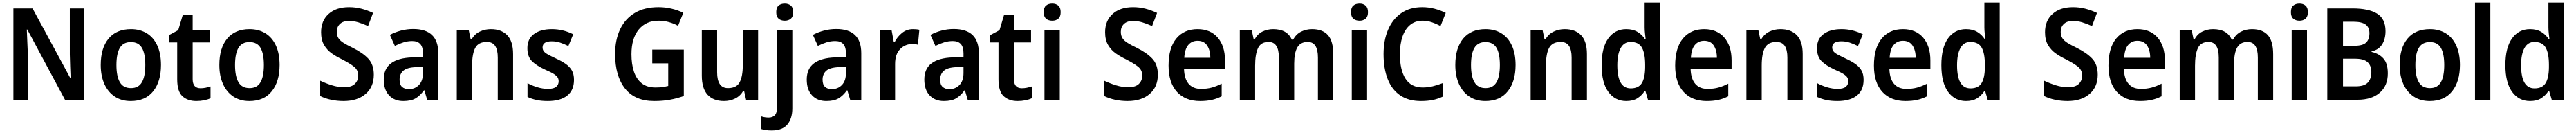

<svg xmlns="http://www.w3.org/2000/svg" viewBox="-20 -780 20175 1040"><path d="M640 0H489L194 -549H190Q192 -499 194 -452.5Q196 -406 198 -360V0H85V-714H235L530 -171H533Q531 -218 529.5 -264.5Q528 -311 527 -355V-714H640Z M1241 -272Q1241 -143 1180 -66.5Q1119 10 1004 10Q932 10 879.5 -24.5Q827 -59 798 -122.5Q769 -186 769 -272Q769 -404 830.5 -478Q892 -552 1006 -552Q1076 -552 1129 -520Q1182 -488 1211.5 -425Q1241 -362 1241 -272ZM892 -272Q892 -183 919 -137Q946 -91 1006 -91Q1065 -91 1091.5 -137Q1118 -183 1118 -272Q1118 -361 1091.5 -406Q1065 -451 1005 -451Q946 -451 919 -406Q892 -361 892 -272Z M1551 -90Q1571 -90 1590.5 -94Q1610 -98 1629 -104V-12Q1609 -2 1579.5 4Q1550 10 1518 10Q1450 10 1409 -27.5Q1368 -65 1368 -160V-448H1303V-505L1376 -544L1411 -661H1489V-542H1623V-448H1489V-161Q1489 -90 1551 -90Z M2170 -272Q2170 -143 2109 -66.5Q2048 10 1933 10Q1861 10 1808.5 -24.5Q1756 -59 1727 -122.5Q1698 -186 1698 -272Q1698 -404 1759.5 -478Q1821 -552 1935 -552Q2005 -552 2058 -520Q2111 -488 2140.5 -425Q2170 -362 2170 -272ZM1821 -272Q1821 -183 1848 -137Q1875 -91 1935 -91Q1994 -91 2020.5 -137Q2047 -183 2047 -272Q2047 -361 2020.5 -406Q1994 -451 1934 -451Q1875 -451 1848 -406Q1821 -361 1821 -272Z M2908 -196Q2908 -101 2844 -45.5Q2780 10 2671 10Q2621 10 2573.5 0Q2526 -10 2488 -29V-149Q2530 -129 2579 -113.5Q2628 -98 2676 -98Q2733 -98 2759.5 -124Q2786 -150 2786 -189Q2786 -233 2752 -259.5Q2718 -286 2655 -318Q2617 -336 2580 -361.5Q2543 -387 2519 -427Q2495 -467 2495 -528Q2495 -618 2554 -671Q2613 -724 2714 -724Q2763 -724 2809 -712.5Q2855 -701 2902 -679L2863 -576Q2821 -595 2785.5 -605.5Q2750 -616 2713 -616Q2667 -616 2642.5 -592.5Q2618 -569 2618 -531Q2618 -502 2630.5 -482Q2643 -462 2671 -444.5Q2699 -427 2743 -406Q2822 -367 2865 -321Q2908 -275 2908 -196Z M3217 -553Q3413 -553 3413 -364V0H3326L3304 -74H3301Q3270 -31 3234.5 -10.5Q3199 10 3139 10Q3069 10 3027.5 -34.5Q2986 -79 2986 -158Q2986 -242 3042 -284.5Q3098 -327 3209 -331L3293 -334V-363Q3293 -413 3271.5 -436Q3250 -459 3209 -459Q3174 -459 3140.5 -448.5Q3107 -438 3073 -421L3034 -507Q3073 -528 3120 -540.5Q3167 -553 3217 -553ZM3236 -255Q3167 -252 3138.5 -226.5Q3110 -201 3110 -157Q3110 -118 3129.5 -100.5Q3149 -83 3182 -83Q3230 -83 3261.5 -115.5Q3293 -148 3293 -209V-257Z M3825 -552Q3907 -552 3953 -504.5Q3999 -457 3999 -357V0H3879V-330Q3879 -390 3858.5 -421Q3838 -452 3793 -452Q3728 -452 3703 -406Q3678 -360 3678 -267V0H3558V-542H3652L3667 -472H3674Q3698 -514 3738.5 -533Q3779 -552 3825 -552Z M4476 -156Q4476 -74 4422.5 -32Q4369 10 4271 10Q4221 10 4183.5 2Q4146 -6 4112 -22V-130Q4146 -111 4189 -98Q4232 -85 4272 -85Q4316 -85 4336 -101Q4356 -117 4356 -145Q4356 -160 4349 -173Q4342 -186 4319 -201Q4296 -216 4249 -236Q4180 -268 4145.5 -303Q4111 -338 4111 -404Q4111 -476 4163 -514Q4215 -552 4303 -552Q4390 -552 4470 -512L4432 -420Q4399 -436 4368 -446.5Q4337 -457 4302 -457Q4230 -457 4230 -409Q4230 -393 4238.5 -380.5Q4247 -368 4270 -355Q4293 -342 4336 -322Q4378 -303 4409.5 -281.5Q4441 -260 4458.5 -230.5Q4476 -201 4476 -156Z M5089 -392H5336V-29Q5282 -10 5226.5 0Q5171 10 5104 10Q4953 10 4875.5 -88Q4798 -186 4798 -358Q4798 -469 4837.5 -551.5Q4877 -634 4952.5 -679Q5028 -724 5138 -724Q5191 -724 5241 -712Q5291 -700 5332 -680L5291 -578Q5259 -596 5219.5 -607Q5180 -618 5138 -618Q5040 -618 4983 -549Q4926 -480 4926 -356Q4926 -280 4945 -221.5Q4964 -163 5005.5 -129.5Q5047 -96 5114 -96Q5147 -96 5170 -99.5Q5193 -103 5214 -108V-285H5089Z M5918 -542V0H5824L5808 -70H5802Q5778 -29 5738 -9.5Q5698 10 5651 10Q5567 10 5522 -39.5Q5477 -89 5477 -189V-542H5597V-215Q5597 -91 5682 -91Q5749 -91 5773.5 -137Q5798 -183 5798 -271V-542Z M6060 -685Q6060 -721 6078.5 -736.5Q6097 -752 6127 -752Q6156 -752 6174.5 -736Q6193 -720 6193 -685Q6193 -650 6174.5 -634Q6156 -618 6127 -618Q6097 -618 6078.5 -634Q6060 -650 6060 -685ZM6024 240Q5976 240 5943 229V130Q5958 135 5972 137Q5986 139 6002 139Q6031 139 6048.5 121.5Q6066 104 6066 58V-542H6186V67Q6186 147 6147 193.5Q6108 240 6024 240Z M6530 -553Q6726 -553 6726 -364V0H6639L6617 -74H6614Q6583 -31 6547.5 -10.5Q6512 10 6452 10Q6382 10 6340.5 -34.5Q6299 -79 6299 -158Q6299 -242 6355 -284.5Q6411 -327 6522 -331L6606 -334V-363Q6606 -413 6584.5 -436Q6563 -459 6522 -459Q6487 -459 6453.5 -448.5Q6420 -438 6386 -421L6347 -507Q6386 -528 6433 -540.5Q6480 -553 6530 -553ZM6549 -255Q6480 -252 6451.5 -226.5Q6423 -201 6423 -157Q6423 -118 6442.5 -100.5Q6462 -83 6495 -83Q6543 -83 6574.5 -115.5Q6606 -148 6606 -209V-257Z M7131 -552Q7142 -552 7155.5 -551Q7169 -550 7181 -547L7170 -430Q7161 -433 7148.5 -434.5Q7136 -436 7127 -436Q7070 -436 7030.5 -396Q6991 -356 6991 -280V0H6871V-542H6964L6981 -450H6987Q7008 -492 7045 -522Q7082 -552 7131 -552Z M7451 -553Q7647 -553 7647 -364V0H7560L7538 -74H7535Q7504 -31 7468.5 -10.5Q7433 10 7373 10Q7303 10 7261.5 -34.5Q7220 -79 7220 -158Q7220 -242 7276 -284.5Q7332 -327 7443 -331L7527 -334V-363Q7527 -413 7505.5 -436Q7484 -459 7443 -459Q7408 -459 7374.5 -448.5Q7341 -438 7307 -421L7268 -507Q7307 -528 7354 -540.5Q7401 -553 7451 -553ZM7470 -255Q7401 -252 7372.5 -226.5Q7344 -201 7344 -157Q7344 -118 7363.5 -100.5Q7383 -83 7416 -83Q7464 -83 7495.5 -115.5Q7527 -148 7527 -209V-257Z M7984 -90Q8004 -90 8023.5 -94Q8043 -98 8062 -104V-12Q8042 -2 8012.5 4Q7983 10 7951 10Q7883 10 7842 -27.5Q7801 -65 7801 -160V-448H7736V-505L7809 -544L7844 -661H7922V-542H8056V-448H7922V-161Q7922 -90 7984 -90Z M8222 -752Q8251 -752 8269.5 -736Q8288 -720 8288 -685Q8288 -650 8269.5 -634Q8251 -618 8222 -618Q8192 -618 8173.5 -634Q8155 -650 8155 -685Q8155 -721 8173.5 -736.5Q8192 -752 8222 -752ZM8281 -542V0H8161V-542Z M9049 -196Q9049 -101 8985 -45.5Q8921 10 8812 10Q8762 10 8714.5 0Q8667 -10 8629 -29V-149Q8671 -129 8720 -113.5Q8769 -98 8817 -98Q8874 -98 8900.5 -124Q8927 -150 8927 -189Q8927 -233 8893 -259.5Q8859 -286 8796 -318Q8758 -336 8721 -361.5Q8684 -387 8660 -427Q8636 -467 8636 -528Q8636 -618 8695 -671Q8754 -724 8855 -724Q8904 -724 8950 -712.5Q8996 -701 9043 -679L9004 -576Q8962 -595 8926.5 -605.5Q8891 -616 8854 -616Q8808 -616 8783.5 -592.5Q8759 -569 8759 -531Q8759 -502 8771.5 -482Q8784 -462 8812 -444.5Q8840 -427 8884 -406Q8963 -367 9006 -321Q9049 -275 9049 -196Z M9360 -552Q9461 -552 9518 -486Q9575 -420 9575 -308V-242H9254Q9256 -165 9290 -125Q9324 -85 9387 -85Q9433 -85 9470.5 -95Q9508 -105 9549 -126V-27Q9512 -8 9472 1Q9432 10 9380 10Q9264 10 9198.5 -62Q9133 -134 9133 -267Q9133 -406 9194 -479Q9255 -552 9360 -552ZM9360 -461Q9315 -461 9287.5 -428.5Q9260 -396 9256 -328H9460Q9460 -386 9435.5 -423.5Q9411 -461 9360 -461Z M10257 -552Q10340 -552 10381.5 -505Q10423 -458 10423 -356V0H10303V-330Q10303 -452 10223 -452Q10166 -452 10141.5 -409Q10117 -366 10117 -283V0H9997V-330Q9997 -452 9917 -452Q9856 -452 9833.5 -403.5Q9811 -355 9811 -266V0H9691V-542H9785L9800 -471H9807Q9829 -514 9868.5 -533Q9908 -552 9952 -552Q10063 -552 10098 -470H10109Q10132 -513 10171.5 -532.5Q10211 -552 10257 -552Z M10629 -752Q10658 -752 10676.5 -736Q10695 -720 10695 -685Q10695 -650 10676.5 -634Q10658 -618 10629 -618Q10599 -618 10580.5 -634Q10562 -650 10562 -685Q10562 -721 10580.5 -736.5Q10599 -752 10629 -752ZM10688 -542V0H10568V-542Z M11123 -618Q11065 -618 11025 -585Q10985 -552 10965 -493Q10945 -434 10945 -356Q10945 -233 10989 -164.5Q11033 -96 11124 -96Q11163 -96 11200.5 -105Q11238 -114 11280 -130V-24Q11241 -6 11201 2Q11161 10 11110 10Q11012 10 10947 -34.5Q10882 -79 10849.5 -161.5Q10817 -244 10817 -357Q10817 -464 10852 -546.5Q10887 -629 10954.5 -676.5Q11022 -724 11120 -724Q11169 -724 11215.5 -712Q11262 -700 11304 -679L11263 -576Q11230 -594 11194.5 -606Q11159 -618 11123 -618Z M11851 -272Q11851 -143 11790 -66.5Q11729 10 11614 10Q11542 10 11489.5 -24.5Q11437 -59 11408 -122.5Q11379 -186 11379 -272Q11379 -404 11440.5 -478Q11502 -552 11616 -552Q11686 -552 11739 -520Q11792 -488 11821.5 -425Q11851 -362 11851 -272ZM11502 -272Q11502 -183 11529 -137Q11556 -91 11616 -91Q11675 -91 11701.5 -137Q11728 -183 11728 -272Q11728 -361 11701.5 -406Q11675 -451 11615 -451Q11556 -451 11529 -406Q11502 -361 11502 -272Z M12236 -552Q12318 -552 12364 -504.5Q12410 -457 12410 -357V0H12290V-330Q12290 -390 12269.5 -421Q12249 -452 12204 -452Q12139 -452 12114 -406Q12089 -360 12089 -267V0H11969V-542H12063L12078 -472H12085Q12109 -514 12149.5 -533Q12190 -552 12236 -552Z M12718 10Q12630 10 12577.5 -62Q12525 -134 12525 -271Q12525 -408 12577.5 -480Q12630 -552 12718 -552Q12770 -552 12806 -530.5Q12842 -509 12865 -473H12870Q12868 -492 12865 -517.5Q12862 -543 12862 -566V-760H12982V0H12888L12868 -68H12862Q12839 -33 12805 -11.5Q12771 10 12718 10ZM12753 -89Q12814 -89 12839.5 -129.5Q12865 -170 12866 -253V-274Q12866 -362 12841 -407Q12816 -452 12752 -452Q12701 -452 12674.5 -404.5Q12648 -357 12648 -270Q12648 -89 12753 -89Z M13328 -552Q13429 -552 13486 -486Q13543 -420 13543 -308V-242H13222Q13224 -165 13258 -125Q13292 -85 13355 -85Q13401 -85 13438.5 -95Q13476 -105 13517 -126V-27Q13480 -8 13440 1Q13400 10 13348 10Q13232 10 13166.5 -62Q13101 -134 13101 -267Q13101 -406 13162 -479Q13223 -552 13328 -552ZM13328 -461Q13283 -461 13255.5 -428.5Q13228 -396 13224 -328H13428Q13428 -386 13403.5 -423.5Q13379 -461 13328 -461Z M13926 -552Q14008 -552 14054 -504.5Q14100 -457 14100 -357V0H13980V-330Q13980 -390 13959.5 -421Q13939 -452 13894 -452Q13829 -452 13804 -406Q13779 -360 13779 -267V0H13659V-542H13753L13768 -472H13775Q13799 -514 13839.5 -533Q13880 -552 13926 -552Z M14577 -156Q14577 -74 14523.5 -32Q14470 10 14372 10Q14322 10 14284.5 2Q14247 -6 14213 -22V-130Q14247 -111 14290 -98Q14333 -85 14373 -85Q14417 -85 14437 -101Q14457 -117 14457 -145Q14457 -160 14450 -173Q14443 -186 14420 -201Q14397 -216 14350 -236Q14281 -268 14246.5 -303Q14212 -338 14212 -404Q14212 -476 14264 -514Q14316 -552 14404 -552Q14491 -552 14571 -512L14533 -420Q14500 -436 14469 -446.5Q14438 -457 14403 -457Q14331 -457 14331 -409Q14331 -393 14339.5 -380.5Q14348 -368 14371 -355Q14394 -342 14437 -322Q14479 -303 14510.5 -281.5Q14542 -260 14559.5 -230.5Q14577 -201 14577 -156Z M14885 -552Q14986 -552 15043 -486Q15100 -420 15100 -308V-242H14779Q14781 -165 14815 -125Q14849 -85 14912 -85Q14958 -85 14995.5 -95Q15033 -105 15074 -126V-27Q15037 -8 14997 1Q14957 10 14905 10Q14789 10 14723.5 -62Q14658 -134 14658 -267Q14658 -406 14719 -479Q14780 -552 14885 -552ZM14885 -461Q14840 -461 14812.5 -428.5Q14785 -396 14781 -328H14985Q14985 -386 14960.5 -423.5Q14936 -461 14885 -461Z M15379 10Q15291 10 15238.5 -62Q15186 -134 15186 -271Q15186 -408 15238.5 -480Q15291 -552 15379 -552Q15431 -552 15467 -530.5Q15503 -509 15526 -473H15531Q15529 -492 15526 -517.5Q15523 -543 15523 -566V-760H15643V0H15549L15529 -68H15523Q15500 -33 15466 -11.5Q15432 10 15379 10ZM15414 -89Q15475 -89 15500.5 -129.5Q15526 -170 15527 -253V-274Q15527 -362 15502 -407Q15477 -452 15413 -452Q15362 -452 15335.5 -404.5Q15309 -357 15309 -270Q15309 -89 15414 -89Z M16411 -196Q16411 -101 16347 -45.5Q16283 10 16174 10Q16124 10 16076.5 0Q16029 -10 15991 -29V-149Q16033 -129 16082 -113.5Q16131 -98 16179 -98Q16236 -98 16262.5 -124Q16289 -150 16289 -189Q16289 -233 16255 -259.5Q16221 -286 16158 -318Q16120 -336 16083 -361.5Q16046 -387 16022 -427Q15998 -467 15998 -528Q15998 -618 16057 -671Q16116 -724 16217 -724Q16266 -724 16312 -712.5Q16358 -701 16405 -679L16366 -576Q16324 -595 16288.5 -605.5Q16253 -616 16216 -616Q16170 -616 16145.5 -592.5Q16121 -569 16121 -531Q16121 -502 16133.5 -482Q16146 -462 16174 -444.5Q16202 -427 16246 -406Q16325 -367 16368 -321Q16411 -275 16411 -196Z M16722 -552Q16823 -552 16880 -486Q16937 -420 16937 -308V-242H16616Q16618 -165 16652 -125Q16686 -85 16749 -85Q16795 -85 16832.5 -95Q16870 -105 16911 -126V-27Q16874 -8 16834 1Q16794 10 16742 10Q16626 10 16560.5 -62Q16495 -134 16495 -267Q16495 -406 16556 -479Q16617 -552 16722 -552ZM16722 -461Q16677 -461 16649.5 -428.5Q16622 -396 16618 -328H16822Q16822 -386 16797.5 -423.5Q16773 -461 16722 -461Z M17619 -552Q17702 -552 17743.5 -505Q17785 -458 17785 -356V0H17665V-330Q17665 -452 17585 -452Q17528 -452 17503.5 -409Q17479 -366 17479 -283V0H17359V-330Q17359 -452 17279 -452Q17218 -452 17195.5 -403.5Q17173 -355 17173 -266V0H17053V-542H17147L17162 -471H17169Q17191 -514 17230.5 -533Q17270 -552 17314 -552Q17425 -552 17460 -470H17471Q17494 -513 17533.5 -532.5Q17573 -552 17619 -552Z M17991 -752Q18020 -752 18038.5 -736Q18057 -720 18057 -685Q18057 -650 18038.5 -634Q18020 -618 17991 -618Q17961 -618 17942.5 -634Q17924 -650 17924 -685Q17924 -721 17942.5 -736.5Q17961 -752 17991 -752ZM18050 -542V0H17930V-542Z M18408 -714Q18533 -714 18599 -673.5Q18665 -633 18665 -536Q18665 -474 18637.5 -431.5Q18610 -389 18556 -379V-374Q18614 -361 18648.5 -322.5Q18683 -284 18683 -206Q18683 -110 18620 -55Q18557 0 18447 0H18209V-714ZM18421 -422Q18486 -422 18512.5 -446.5Q18539 -471 18539 -520Q18539 -567 18508.5 -588.5Q18478 -610 18413 -610H18332V-422ZM18332 -321V-105H18432Q18499 -105 18526.5 -134.5Q18554 -164 18554 -217Q18554 -266 18525 -293.5Q18496 -321 18426 -321Z M19248 -272Q19248 -143 19187 -66.5Q19126 10 19011 10Q18939 10 18886.5 -24.5Q18834 -59 18805 -122.5Q18776 -186 18776 -272Q18776 -404 18837.5 -478Q18899 -552 19013 -552Q19083 -552 19136 -520Q19189 -488 19218.5 -425Q19248 -362 19248 -272ZM18899 -272Q18899 -183 18926 -137Q18953 -91 19013 -91Q19072 -91 19098.5 -137Q19125 -183 19125 -272Q19125 -361 19098.5 -406Q19072 -451 19012 -451Q18953 -451 18926 -406Q18899 -361 18899 -272Z M19486 0H19366V-760H19486Z M19797 10Q19709 10 19656.5 -62Q19604 -134 19604 -271Q19604 -408 19656.5 -480Q19709 -552 19797 -552Q19849 -552 19885 -530.5Q19921 -509 19944 -473H19949Q19947 -492 19944 -517.5Q19941 -543 19941 -566V-760H20061V0H19967L19947 -68H19941Q19918 -33 19884 -11.5Q19850 10 19797 10ZM19832 -89Q19893 -89 19918.5 -129.5Q19944 -170 19945 -253V-274Q19945 -362 19920 -407Q19895 -452 19831 -452Q19780 -452 19753.5 -404.5Q19727 -357 19727 -270Q19727 -89 19832 -89Z"/></svg>

Font: Noto Sans Gujarati SemiCondensed SemiBold
Style: Regular
Weight: 600
Width: 4
Designer: Jelle Bosma - Monotype Design Team, Universal Thirst
Foundry: Monotype Imaging Inc.
Version: Version 2.106; ttfautohint (v1.8.4.7-5d5b)